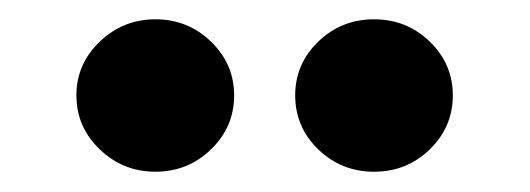

<svg xmlns="http://www.w3.org/2000/svg" viewBox="-20 -753 538 195"><path d="M137.7 -578.6Q105 -578.6 81.3 -601.3Q57.6 -624 57.6 -656.2Q57.6 -688 81.3 -710.7Q105 -733.4 137.7 -733.4Q170.9 -733.4 194.3 -710.7Q217.8 -688 217.8 -656.2Q217.8 -624 194.3 -601.3Q170.9 -578.6 137.7 -578.6ZM359.9 -578.6Q326.7 -578.6 303.2 -601.3Q279.8 -624 279.8 -656.2Q279.8 -688 303.2 -710.7Q326.7 -733.4 359.9 -733.4Q393.1 -733.4 416.5 -710.7Q439.9 -688 439.9 -656.2Q439.9 -624 416.5 -601.3Q393.1 -578.6 359.9 -578.6Z"/></svg>

Font: Inter Display Extra Bold
Style: Regular
Weight: 800
Designer: Rasmus Andersson
Foundry: rsms
Version: Version 4.000;git-4fc901f